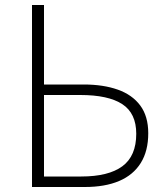

<svg xmlns="http://www.w3.org/2000/svg" viewBox="-20 -748 667 768"><path d="M108 0V-728H156V-410H315Q393 -410 451 -389.5Q509 -369 541 -326Q573 -283 573 -215Q573 -144 543 -96Q513 -48 456.5 -24Q400 0 319 0ZM156 -42H305Q414 -42 469.5 -83Q525 -124 525 -213Q525 -295 469 -331.5Q413 -368 301 -368H156Z"/></svg>

Font: Noto Sans SC ExtraLight
Style: Regular
Weight: 250
Designer: Ryoko NISHIZUKA 西塚涼子 (kana, bopomofo & ideographs); Paul D. Hunt (Latin, Greek & Cyrillic); Sandoll Communications 산돌커뮤니
Foundry: Adobe
Version: Version 2.004-H2;hotconv 1.0.118;makeotfexe 2.5.65603